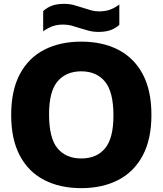

<svg xmlns="http://www.w3.org/2000/svg" viewBox="-20 -966 843 996"><path d="M401.5 10Q291.5 10 209.8 -32Q128 -74 83 -158.5Q38 -243 38 -370Q38 -497 83 -581.5Q128 -666 209.8 -708Q291.5 -750 401.5 -750Q512 -750 593.8 -707.8Q675.5 -665.5 720.5 -581.2Q765.5 -497 765.5 -370Q765.5 -243.5 720.2 -159Q675 -74.5 593.2 -32.2Q511.5 10 401.5 10ZM401.5 -144Q481.5 -144 525 -196.5Q568.5 -249 568.5 -366.5Q568.5 -489.5 524.5 -542.8Q480.5 -596 401.5 -596Q323 -596 278.8 -544Q234.5 -492 234.5 -373.5Q234.5 -249.5 278.2 -196.8Q322 -144 401.5 -144ZM491 -800.5Q463 -800.5 439 -807Q415 -813.5 392.5 -820.5Q372 -827.5 351.5 -833Q331 -838.5 309 -838.5Q276.5 -838.5 252.5 -829.8Q228.5 -821 204 -803.5V-908.5Q225.5 -928 251 -937Q276.5 -946 312 -946Q340 -946 364 -939.5Q388 -933 410.5 -925.5Q431 -918.5 451.5 -912.8Q472 -907 494 -907Q526.5 -907 550.5 -915.8Q574.5 -924.5 599 -942.5V-837Q577.5 -818 552 -809.2Q526.5 -800.5 491 -800.5Z"/></svg>

Font: Encode Sans XBd
Style: Regular
Weight: 800
Designer: Multiple Designers
Foundry: Impallari Type
Version: Version 3.002; ttfautohint (v1.8.3) -l 8 -r 50 -G 200 -x 14 